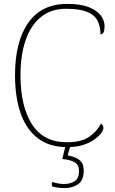

<svg xmlns="http://www.w3.org/2000/svg" viewBox="-20 -744 590 984"><path d="M324 10Q234 10 175 -34.5Q116 -79 86.5 -161.5Q57 -244 57 -358Q57 -531 125 -627.5Q193 -724 324 -724Q394 -724 436 -707Q478 -690 497 -664Q516 -638 516 -610Q516 -568 495 -568Q495 -609 479.5 -638.5Q464 -668 426 -683.5Q388 -699 318 -699Q242 -699 190 -657Q138 -615 111.5 -538.5Q85 -462 85 -358Q85 -200 143.5 -107.5Q202 -15 323 -15Q397 -15 438 -43.5Q479 -72 497 -111Q510 -104 510 -86Q510 -78 499 -62.5Q488 -47 465 -30Q442 -13 407 -1.5Q372 10 324 10ZM310 220Q295 220 279.5 218Q264 216 246 211V189Q264 193 277 196Q290 199 307 199Q342 199 363.5 184Q385 169 385 133Q385 102 364 88.5Q343 75 299 71L319 -9H344L327 52Q347 56 366 63.5Q385 71 397 86.5Q409 102 409 130Q409 180 380.5 200Q352 220 310 220Z"/></svg>

Font: Noto Serif Tamil Thin
Style: Regular
Weight: 100
Designer: Indian Type Foundry, Tom Grace, and the Monotype Design Team
Foundry: Monotype Imaging Inc.
Version: Version 2.004; ttfautohint (v1.8.4.7-5d5b)